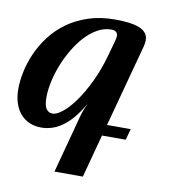

<svg xmlns="http://www.w3.org/2000/svg" viewBox="-92 -601 789 872"><g transform="rotate(10 303.0 -165.0)"><path d="M289.1 -70.3Q292 -81.5 298.3 -98.4Q304.7 -115.2 311.5 -129.9Q288.6 -89.8 265.4 -62.7Q242.2 -35.6 218.5 -19Q194.8 -2.4 170.7 4.9Q146.5 12.2 122.6 12.2Q92.3 12.2 67.9 1.5Q43.5 -9.3 26.1 -29.3Q8.8 -49.3 -0.5 -78.1Q-9.8 -106.9 -9.8 -143.6Q-9.8 -180.2 -0.7 -223.1Q8.3 -266.1 27.3 -309.1Q46.4 -352.1 76.4 -391.8Q106.4 -431.6 148.7 -462.2Q190.9 -492.7 245.6 -511Q300.3 -529.3 369.1 -529.3Q448.2 -529.3 485.1 -512.5Q522 -495.6 522 -460.9Q522 -447.3 517.6 -430.7L415.5 -51.3H524.9L510.7 0H401.4L348.1 198.7H217.3ZM385.7 -434.1Q387.2 -439.9 388.4 -445.8Q389.6 -451.7 389.6 -456.1Q389.6 -467.3 382.8 -474.4Q376 -481.4 360.4 -481.4Q327.1 -481.4 296.6 -464.4Q266.1 -447.3 239.7 -418.7Q213.4 -390.1 191.7 -353.3Q169.9 -316.4 154.5 -277.1Q139.2 -237.8 130.9 -198.7Q122.6 -159.7 122.6 -127.4Q122.6 -89.8 133.3 -74.5Q144 -59.1 162.1 -59.1Q181.2 -59.1 208 -80.3Q234.9 -101.6 263.4 -141.1Q292 -180.7 319.3 -237.1Q346.7 -293.5 366.2 -363.8Z"/></g></svg>

Font: Arian AMU Serif
Style: Bold Italic
Weight: 700
Italic angle: -15°
Designer: Ruben Hakobyan (Tarumian)
Foundry: Ruben Hakobyan (Tarumian)
Version: Version 1.002